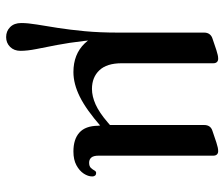

<svg xmlns="http://www.w3.org/2000/svg" viewBox="-74 -440 749 642"><g transform="rotate(90 301.0 -118.5)"><path d="M88.5 -138.5H110.5Q110.5 -74.5 116.5 -23.8Q122.5 27 130 66Q137.5 105 143.5 135Q149.5 165 149.5 188Q149.5 209.5 136.2 222.8Q123 236 103.5 236Q83.5 236 70 222.5Q56.5 209 56.5 185.5Q56.5 163.5 61.5 133.2Q66.5 103 72.8 63.2Q79 23.5 83.8 -26.8Q88.5 -77 88.5 -138.5ZM410 -122 428 -103.5 403.5 -82Q346.5 -32 303.2 -10.5Q260 11 220.5 11Q161 11 124.8 -26.5Q88.5 -64 88.5 -131V-426Q88.5 -437 93.8 -444Q99 -451 108.5 -454L147 -467Q157 -470 163.2 -471.5Q169.5 -473 176 -473Q183 -473 187 -468.8Q191 -464.5 191 -457V-150.5Q191 -100.5 214.5 -75.8Q238 -51 277 -51Q301.5 -51 328.8 -63.2Q356 -75.5 388 -103ZM486 11Q445 11 422.8 -9Q400.5 -29 400 -71L397.5 -92V-426Q397.5 -437 402.5 -444Q407.5 -451 417.5 -454L456 -467Q466 -470 472.2 -471.5Q478.5 -473 485 -473Q492 -473 496 -468.8Q500 -464.5 500 -457V-73Q500 -56.5 506.2 -49Q512.5 -41.5 523.5 -41.5Q535.5 -41.5 541 -47.5Q546.5 -53.5 549.5 -59.2Q552.5 -65 558 -65Q563.5 -65 566.5 -61.5Q569.5 -58 569.5 -52Q569.5 -38 560 -23.5Q550.5 -9 532 1Q513.5 11 486 11Z"/></g></svg>

Font: Fraunces 28pt
Style: Regular
Weight: 400
Version: Version 1.000;[b76b70a41]